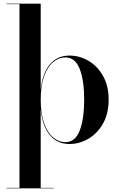

<svg xmlns="http://www.w3.org/2000/svg" viewBox="-20 -770 638 1040"><path d="M15.5 247.5H85.5V-747.5H15.5V-750H200.5V-282.5Q209.5 -372 249.5 -420.5Q289.5 -469 356.5 -469Q411 -469 459.5 -440.5Q508 -412 538.2 -358.5Q568.5 -305 568.5 -230Q568.5 -155 538.2 -101.2Q508 -47.5 459.5 -18.8Q411 10 356.5 10Q289.5 10 249.5 -39Q209.5 -88 200.5 -177.5V247.5H270.5V250H15.5ZM200.5 -230Q200.5 -153.5 219 -102.2Q237.5 -51 268 -25.5Q298.5 0 334 0Q387.5 0 411.8 -63Q436 -126 436 -230Q436 -334 411.8 -396.5Q387.5 -459 334 -459Q298.5 -459 268 -433.8Q237.5 -408.5 219 -357.5Q200.5 -306.5 200.5 -230Z"/></svg>

Font: Bodoni* 72pt Medium
Style: Regular
Weight: 500
Version: Version 2.3